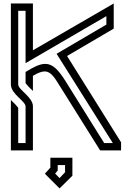

<svg xmlns="http://www.w3.org/2000/svg" viewBox="-20 -853 748 1089"><path d="M125 -249V-41.7H83.3V-241.7C61 -270.4 50.3 -275 41.7 -286.5V0H166.7V-250C166.7 -302.5 83.3 -343.7 83.3 -374V-791.7H125V-494.8L583.3 -761.5V-713.5L301 -547.9L619.8 -41.7H570.8L351 -393.8C308.3 -461.5 277.1 -490.6 236.5 -490.6C206.3 -490.6 171.9 -474 125 -444.8V-381.2C147.4 -352.5 158.1 -347.9 166.7 -336.5V-422.9C194.8 -439.6 215.6 -447.9 233.3 -447.9C259.4 -447.9 279.2 -429.2 305.2 -387.5L547.9 0H666.7V-45.8L360.4 -535.4L625 -690.6V-833.3L166.7 -567.7V-833.3H41.7V-374C41.7 -319.2 125 -279.8 125 -249ZM390.6 143.8V41.7H265.6V97.9L234.4 132.3L317.7 215.6ZM307.3 114.6V83.3H349V124L317.7 157.3L292.7 131.2Z"/></svg>

Font: Sportrop
Style: Regular
Weight: 500
Version: Version 0.9